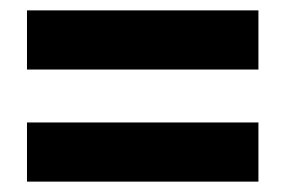

<svg xmlns="http://www.w3.org/2000/svg" viewBox="-20 -512 551 370"><path d="M478 -162H32V-276H478ZM478 -378H32V-492H478Z"/></svg>

Font: Argentum Novus
Style: Bold
Weight: 700
Designer: Julieta Ulanovsky (font) & Cristiano Sobral (main changes)
Foundry: Julieta Ulanovsky (font) & Cristiano Sobral (main changes)
Version: Version 3.00;November 27, 2020;FontCreator 13.0.0.2655 64-bi